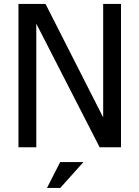

<svg xmlns="http://www.w3.org/2000/svg" viewBox="-20 -747 707 974"><path d="M593.8 -727.1H503.4V-151.4L210.9 -727.1H73.7V0H164.1V-627L485.4 0H593.8ZM285.6 206.5 403.3 75.2H285.2L218.3 206.5Z"/></svg>

Font: SG Kara Light
Style: Regular
Weight: 400
Designer: Damoon Khanjanzadeh
Version: Version 1.000